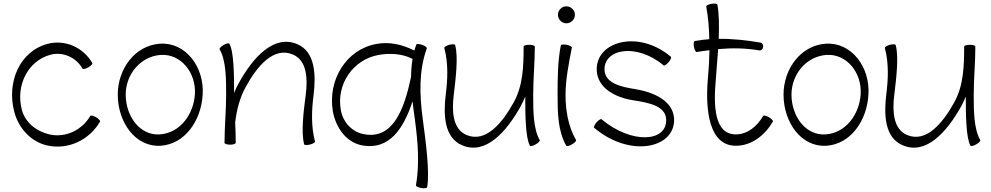

<svg xmlns="http://www.w3.org/2000/svg" viewBox="-20 -791 5488 1063"><path d="M491 -442C441 -529 339 -574 243 -548C88 -507 16 -334 59 -172C83 -80 152 -5 244 15C359 39 475 -16 534 -118C536 -122 527 -133 512 -142C497 -150 482 -154 480 -149C434 -71 345 -28 257 -46C184 -62 120 -111 101 -183C66 -315 132 -453 259 -488C328 -506 401 -474 437 -411C440 -406 454 -410 469 -418C484 -427 494 -438 491 -442Z M870 16C1005 6 1093 -123 1102 -265C1113 -419 1008 -559 865 -549C727 -539 632 -410 632 -267C632 -114 730 25 870 16ZM676 -267C676 -380 758 -479 870 -487C982 -494 1067 -388 1059 -268C1051 -155 975 -54 865 -47C755 -39 676 -147 676 -267Z M1196 -518C1232 -455 1232 -353 1232 -267C1232 -178 1223 -89 1223 0C1223 5 1237 10 1254 10C1272 10 1285 5 1285 0C1285 -38 1284 -75 1282 -113C1290 -181 1307 -249 1340 -309C1403 -424 1495 -535 1602 -489C1679 -456 1684 -358 1673 -269C1661 -177 1646 -59 1664 8C1665 13 1680 14 1697 9C1713 5 1726 -3 1724 -8C1702 -91 1705 -178 1716 -264C1730 -377 1725 -504 1627 -546C1496 -603 1379 -471 1302 -331C1292 -313 1283 -295 1276 -276C1276 -363 1276 -504 1250 -549C1247 -554 1233 -550 1218 -542C1203 -533 1193 -522 1196 -518Z M2285 -544C2281 -533 2277 -522 2274 -511C2210 -544 2138 -561 2066 -548C1897 -519 1793 -348 1823 -174C1840 -81 1900 1 1991 15C2135 38 2214 -77 2264 -230C2268 -196 2272 -163 2277 -130C2293 -9 2304 114 2283 235C2282 240 2295 247 2312 250C2329 253 2344 251 2345 245C2360 160 2337 -9 2320 -136C2303 -266 2298 -399 2343 -523C2345 -528 2334 -537 2317 -543C2301 -548 2286 -549 2285 -544ZM2001 -47C1932 -57 1879 -112 1867 -182C1841 -325 1935 -462 2077 -487C2141 -498 2207 -494 2264 -465C2259 -433 2256 -400 2256 -366C2218 -186 2157 -22 2001 -47Z M2440 -525C2462 -442 2459 -355 2448 -269C2434 -156 2439 -29 2538 13C2669 70 2785 -63 2863 -203C2872 -220 2880 -238 2888 -256C2888 -160 2889 -28 2914 16C2917 20 2931 17 2946 8C2961 0 2971 -11 2968 -16C2932 -78 2932 -180 2932 -267C2932 -356 2941 -444 2941 -533C2941 -539 2927 -543 2910 -543C2893 -543 2879 -539 2879 -533C2879 -427 2876 -317 2824 -224C2761 -110 2669 2 2562 -44C2486 -77 2481 -176 2492 -264C2503 -357 2518 -475 2500 -541C2499 -547 2484 -547 2467 -543C2451 -538 2438 -530 2440 -525Z M3163 -709C3163 -722 3158 -734 3149 -742C3140 -751 3128 -756 3116 -756C3103 -756 3091 -751 3083 -742C3074 -734 3069 -722 3069 -709C3069 -697 3074 -685 3083 -676C3091 -667 3103 -662 3116 -662C3128 -662 3140 -667 3149 -676C3158 -685 3163 -697 3163 -709ZM3085 -540C3068 -455 3067 -358 3067 -267C3067 -169 3068 -67 3115 16C3118 20 3132 17 3147 8C3162 0 3172 -11 3169 -16C3126 -91 3111 -179 3111 -267C3111 -348 3129 -441 3146 -527C3147 -532 3135 -540 3118 -543C3101 -546 3086 -545 3085 -540Z M3270 -83C3471 86 3721 29 3712 -135C3706 -233 3600 -281 3495 -298C3418 -310 3332 -330 3327 -401C3320 -521 3504 -555 3654 -429C3658 -426 3671 -434 3682 -447C3693 -460 3699 -474 3694 -477C3511 -631 3274 -559 3284 -399C3289 -304 3386 -251 3485 -236C3568 -223 3664 -206 3668 -132C3676 -4 3477 9 3310 -131C3306 -134 3294 -126 3282 -113C3271 -100 3266 -86 3270 -83Z M3837 -503C3861 -507 3884 -510 3908 -513C3907 -460 3904 -407 3899 -354C3884 -177 3907 16 4054 16C4141 16 4215 -42 4259 -118C4262 -122 4252 -133 4237 -142C4222 -150 4208 -154 4205 -149C4172 -92 4119 -47 4054 -47C3934 -47 3930 -206 3943 -350C3947 -403 3952 -461 3956 -519C4032 -526 4108 -525 4184 -512C4193 -510 4203 -518 4205 -530C4207 -542 4201 -553 4191 -555C4114 -568 4036 -577 3959 -576C3962 -648 3961 -715 3952 -765C3951 -771 3936 -773 3919 -770C3902 -767 3889 -760 3890 -755C3901 -695 3906 -635 3907 -574C3880 -572 3853 -569 3827 -564C3821 -563 3819 -549 3822 -532C3825 -515 3832 -502 3837 -503Z M4556 16C4691 6 4779 -123 4788 -265C4799 -419 4694 -559 4551 -549C4413 -539 4318 -410 4318 -267C4318 -114 4416 25 4556 16ZM4362 -267C4362 -380 4444 -479 4556 -487C4668 -494 4753 -388 4745 -268C4737 -155 4661 -54 4551 -47C4441 -39 4362 -147 4362 -267Z M4879 -525C4901 -442 4898 -355 4887 -269C4873 -156 4878 -29 4977 13C5108 70 5224 -63 5302 -203C5311 -220 5319 -238 5327 -256C5327 -160 5328 -28 5353 16C5356 20 5370 17 5385 8C5400 0 5410 -11 5407 -16C5371 -78 5371 -180 5371 -267C5371 -356 5380 -444 5380 -533C5380 -539 5366 -543 5349 -543C5332 -543 5318 -539 5318 -533C5318 -427 5315 -317 5263 -224C5200 -110 5108 2 5001 -44C4925 -77 4920 -176 4931 -264C4942 -357 4957 -475 4939 -541C4938 -547 4923 -547 4906 -543C4890 -538 4877 -530 4879 -525Z"/></svg>

Font: Nupuram ExtraLight
Style: Regular
Weight: 200
Designer: Santhosh Thottingal (santhosh.thottingal@gmail.com)
Foundry: SMC
Version: Version 1.000